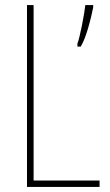

<svg xmlns="http://www.w3.org/2000/svg" viewBox="-20 -734 431 754"><path d="M86 0H371V-25H112V-714H86ZM346 -705V-714H315C312 -682 293 -583 284 -563V-551H297C319 -586 338 -665 346 -705Z"/></svg>

Font: Noto Sans Sinhala Condensed Thin
Style: Regular
Weight: 100
Width: 3
Designer: Jelle Bosma - Monotype Design Team
Foundry: Monotype Imaging Inc.
Version: Version 2.006